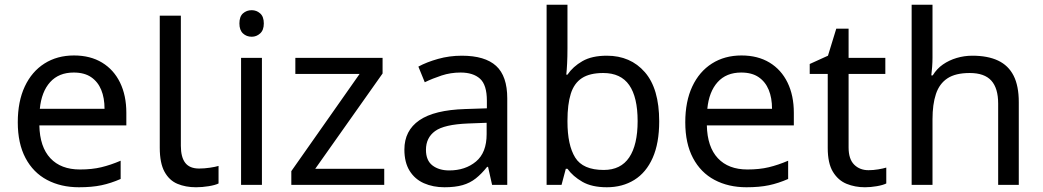

<svg xmlns="http://www.w3.org/2000/svg" viewBox="-20 -780 4399 810"><path d="M292 -546Q361 -546 410.5 -516Q460 -486 486.5 -431.5Q513 -377 513 -304V-251H146Q148 -160 192.5 -112.5Q237 -65 317 -65Q368 -65 407.5 -74.5Q447 -84 489 -102V-25Q448 -7 408 1.5Q368 10 313 10Q237 10 178.5 -21Q120 -52 87.5 -113.5Q55 -175 55 -264Q55 -352 84.5 -415Q114 -478 167.5 -512Q221 -546 292 -546ZM291 -474Q228 -474 191.5 -433.5Q155 -393 148 -321H421Q421 -367 407 -401Q393 -435 364.5 -454.5Q336 -474 291 -474Z M807 10Q763 10 728.5 -4.5Q694 -19 674 -55.5Q654 -92 654 -157V-714H743V-165Q743 -117 761.5 -93Q780 -69 820 -69Q842 -69 865.5 -72.5Q889 -76 902 -80V-6Q888 1 860.5 5.5Q833 10 807 10Z M1085 -536V0H997V-536ZM1042 -737Q1062 -737 1077.5 -723.5Q1093 -710 1093 -681Q1093 -653 1077.5 -639Q1062 -625 1042 -625Q1020 -625 1005 -639Q990 -653 990 -681Q990 -710 1005 -723.5Q1020 -737 1042 -737Z M1601 0H1209V-58L1497 -468H1226V-536H1594V-470L1310 -68H1601Z M1928 -545Q2026 -545 2073 -502Q2120 -459 2120 -365V0H2056L2039 -76H2035Q2012 -47 1987.5 -27.5Q1963 -8 1931.5 1Q1900 10 1855 10Q1807 10 1768.5 -7Q1730 -24 1708 -59.5Q1686 -95 1686 -149Q1686 -229 1749 -272.5Q1812 -316 1943 -320L2034 -323V-355Q2034 -422 2005 -448Q1976 -474 1923 -474Q1881 -474 1843 -461.5Q1805 -449 1772 -433L1745 -499Q1780 -518 1828 -531.5Q1876 -545 1928 -545ZM1954 -259Q1854 -255 1815.5 -227Q1777 -199 1777 -148Q1777 -103 1804.5 -82Q1832 -61 1875 -61Q1943 -61 1988 -98.5Q2033 -136 2033 -214V-262Z M2374 -575Q2374 -541 2372.5 -511.5Q2371 -482 2369 -465H2374Q2397 -499 2437 -522Q2477 -545 2540 -545Q2640 -545 2700.5 -475.5Q2761 -406 2761 -268Q2761 -176 2733.5 -114Q2706 -52 2656 -21Q2606 10 2540 10Q2477 10 2437 -13Q2397 -36 2374 -68H2367L2349 0H2286V-760H2374ZM2525 -472Q2468 -472 2435 -450.5Q2402 -429 2388 -384.5Q2374 -340 2374 -271V-267Q2374 -168 2406.5 -115.5Q2439 -63 2527 -63Q2599 -63 2634.5 -116Q2670 -169 2670 -269Q2670 -370 2634.5 -421Q2599 -472 2525 -472Z M3108 -546Q3177 -546 3226.5 -516Q3276 -486 3302.5 -431.5Q3329 -377 3329 -304V-251H2962Q2964 -160 3008.5 -112.5Q3053 -65 3133 -65Q3184 -65 3223.5 -74.5Q3263 -84 3305 -102V-25Q3264 -7 3224 1.5Q3184 10 3129 10Q3053 10 2994.5 -21Q2936 -52 2903.5 -113.5Q2871 -175 2871 -264Q2871 -352 2900.5 -415Q2930 -478 2983.5 -512Q3037 -546 3108 -546ZM3107 -474Q3044 -474 3007.5 -433.5Q2971 -393 2964 -321H3237Q3237 -367 3223 -401Q3209 -435 3180.5 -454.5Q3152 -474 3107 -474Z M3644 -62Q3664 -62 3685 -65.5Q3706 -69 3719 -73V-6Q3705 1 3679 5.5Q3653 10 3629 10Q3587 10 3551.5 -4.5Q3516 -19 3494 -55Q3472 -91 3472 -156V-468H3396V-510L3473 -545L3508 -659H3560V-536H3715V-468H3560V-158Q3560 -109 3583.5 -85.5Q3607 -62 3644 -62Z M3914 -537Q3914 -518 3912.5 -498Q3911 -478 3909 -462H3915Q3932 -490 3958 -508Q3984 -526 4016 -535.5Q4048 -545 4082 -545Q4147 -545 4190.5 -524.5Q4234 -504 4256 -461Q4278 -418 4278 -349V0H4191V-343Q4191 -408 4162 -440Q4133 -472 4071 -472Q4011 -472 3977 -449.5Q3943 -427 3928.5 -383.5Q3914 -340 3914 -277V0H3826V-760H3914Z"/></svg>

Font: usinhala15
Style: Book
Weight: 400
Designer: Jelle Bosma - Monotype Design Team
Foundry: Monotype Imaging Inc.
Version: Version 2.003